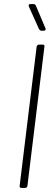

<svg xmlns="http://www.w3.org/2000/svg" viewBox="-20 -918 265 938"><path d="M76 -10 159 -690Q160 -694 163 -697Q166 -700 170 -700H189Q199 -700 197 -690L114 -10Q112 0 103 0H84Q80 0 77.5 -3Q75 -6 76 -10ZM203 -776Q203 -768 194 -768H182Q176 -768 171 -775L121 -886Q120 -888 120 -891Q120 -898 129 -898H144Q151 -898 155 -891L202 -780Z"/></svg>

Font: Barlow Semi Condensed ExLight
Style: Italic
Weight: 275
Width: 4
Italic angle: -7°
Designer: Jeremy Tribby
Foundry: Tribby Type
Version: Version 1.408